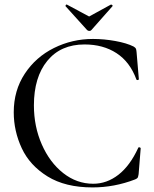

<svg xmlns="http://www.w3.org/2000/svg" viewBox="-20 -806 673 838"><path d="M40 -316Q40 -411 88 -484Q136 -557 215.5 -596.5Q295 -636 386 -636Q434 -636 483.5 -627Q533 -618 563 -603Q571 -598 573 -594Q575 -590 576 -579L586 -461Q586 -457 581 -456.5Q576 -456 575 -460Q547 -536 488.5 -574Q430 -612 349 -612Q245 -612 186.5 -540.5Q128 -469 128 -346Q128 -254 162.5 -175.5Q197 -97 256 -50.5Q315 -4 387 -4Q446 -4 496.5 -43Q547 -82 583 -160Q584 -164 589 -163Q594 -162 594 -158L585 -46Q583 -34 581 -30.5Q579 -27 570 -23Q479 12 384 12Q265 12 187.5 -36Q110 -84 75 -159Q40 -234 40 -316ZM266 -779V-780Q266 -783 268 -785Q270 -787 272 -786L369 -734L464 -786H465Q468 -786 470.5 -783Q473 -780 471 -779L379 -675Q376 -671 370 -671Q364 -671 360 -675Z"/></svg>

Font: Cormorant Upright Medium
Style: Regular
Weight: 500
Designer: Christian Thalmann (Catharsis Fonts)
Foundry: Catharsis Fonts
Version: Version 3.302